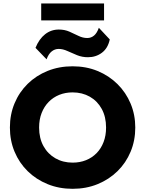

<svg xmlns="http://www.w3.org/2000/svg" viewBox="-20 -1110 866 1144"><path d="M412.5 15Q332 15 263.8 -12.8Q195.5 -40.5 145 -90Q94.5 -139.5 66.8 -206Q39 -272.5 39 -350Q39 -428 66.8 -494.5Q94.5 -561 145 -610.5Q195.5 -660 263.8 -687.5Q332 -715 412.5 -715Q493.5 -715 561.5 -687Q629.5 -659 680 -609Q730.5 -559 758.2 -492.8Q786 -426.5 786 -350Q786 -272.5 758.2 -206Q730.5 -139.5 680 -90Q629.5 -40.5 561.5 -12.8Q493.5 15 412.5 15ZM412.5 -141Q456 -141 492.2 -155.5Q528.5 -170 555.5 -197.5Q582.5 -225 597.2 -263.8Q612 -302.5 612 -350Q612 -414 586.2 -461Q560.5 -508 515.2 -533.8Q470 -559.5 412.5 -559.5Q369.5 -559.5 333 -544.8Q296.5 -530 269.8 -502.5Q243 -475 228 -436.5Q213 -398 213 -350Q213 -286.5 239 -239.5Q265 -192.5 310.2 -166.8Q355.5 -141 412.5 -141ZM257.5 -756.5 191.5 -825Q213 -878 248.8 -906Q284.5 -934 330.5 -934Q365 -934 393.5 -921.5Q422 -909 447.8 -896.2Q473.5 -883.5 500 -883.5Q523 -883.5 540.5 -898.2Q558 -913 569 -944.5L634 -875Q623 -822.5 587.2 -795.8Q551.5 -769 504 -769Q469.5 -769 439.2 -781.2Q409 -793.5 381.8 -806Q354.5 -818.5 329.5 -818.5Q306.5 -818.5 287.8 -803.5Q269 -788.5 257.5 -756.5ZM225.5 -988.5V-1089.5H600V-988.5Z"/></svg>

Font: Geologica Cursive
Style: Bold
Weight: 700
Designer: Sindre Bremnes, Frode Helland
Foundry: Monokrom Skriftforlag AS
Version: Version 1.010;gftools[0.9.28]